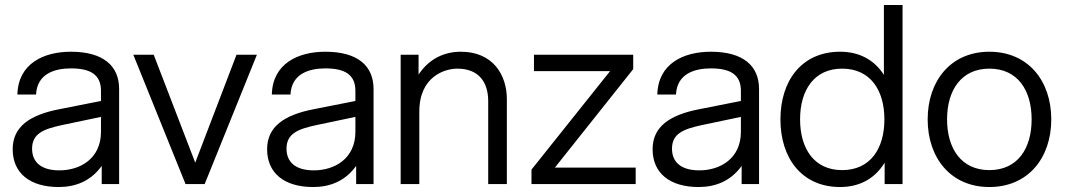

<svg xmlns="http://www.w3.org/2000/svg" viewBox="-20 -740 4285 772"><path d="M389 0H459V-382C459 -474 397 -532 265 -532C155 -532 53 -484 50 -360H125C129 -443 199 -465 265 -465C342 -465 386 -441 386 -375V-334L219 -301C100 -278 31 -231 31 -140C31 -44 100 12 216 12C281 12 344 -10 389 -73ZM109 -142C109 -203 155 -221 229 -237L386 -270V-210C386 -102 302 -55 219 -55C142 -55 109 -91 109 -142Z M726 0H803L1013 -520H931L765 -86L598 -520H516Z M1412 0H1482V-382C1482 -474 1420 -532 1288 -532C1178 -532 1076 -484 1073 -360H1148C1152 -443 1222 -465 1288 -465C1365 -465 1409 -441 1409 -375V-334L1242 -301C1123 -278 1054 -231 1054 -140C1054 -44 1123 12 1239 12C1304 12 1367 -10 1412 -73ZM1132 -142C1132 -203 1178 -221 1252 -237L1409 -270V-210C1409 -102 1325 -55 1242 -55C1165 -55 1132 -91 1132 -142Z M1943 -333V0H2018V-341C2018 -439 1962 -532 1833 -532C1753 -532 1697 -492 1663 -440V-520H1591V0H1666V-291C1666 -434 1770 -464 1819 -464C1902 -464 1943 -413 1943 -333Z M2117 0H2536V-66H2211L2526 -462V-520H2127V-454H2433L2117 -58Z M2962 0H3032V-382C3032 -474 2970 -532 2838 -532C2728 -532 2626 -484 2623 -360H2698C2702 -443 2772 -465 2838 -465C2915 -465 2959 -441 2959 -375V-334L2792 -301C2673 -278 2604 -231 2604 -140C2604 -44 2673 12 2789 12C2854 12 2917 -10 2962 -73ZM2682 -142C2682 -203 2728 -221 2802 -237L2959 -270V-210C2959 -102 2875 -55 2792 -55C2715 -55 2682 -91 2682 -142Z M3609 0V-720H3534V-439C3497 -497 3438 -532 3358 -532C3203 -532 3118 -415 3118 -260C3118 -105 3203 12 3358 12C3440 12 3500 -25 3537 -86V0ZM3197 -260C3197 -377 3253 -464 3366 -464C3480 -464 3536 -377 3536 -260C3536 -143 3480 -56 3366 -56C3253 -56 3197 -143 3197 -260Z M3958 12C4114 12 4207 -105 4207 -260C4207 -415 4114 -532 3958 -532C3803 -532 3710 -415 3710 -260C3710 -105 3803 12 3958 12ZM3788 -260C3788 -377 3845 -464 3958 -464C4072 -464 4128 -377 4128 -260C4128 -143 4072 -56 3958 -56C3845 -56 3788 -143 3788 -260Z"/></svg>

Font: Aspekta 350
Style: Regular
Weight: 350
Designer: Ivo Dolenc
Version: Version 2.000